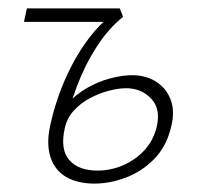

<svg xmlns="http://www.w3.org/2000/svg" viewBox="-20 -430 469 457"><path d="M205 7Q165 7 138 -8.5Q111 -24 100.5 -55Q90 -86 99 -129Q106 -163 119 -200.5Q132 -238 151 -274.5Q170 -311 193.5 -341.5Q217 -372 243 -392L273 -390Q238 -362 210 -318.5Q182 -275 163 -224.5Q144 -174 134 -124Q123 -74 145 -49Q167 -24 212 -24Q243 -24 271.5 -36Q300 -48 321.5 -70Q343 -92 352 -124Q364 -169 340.5 -194.5Q317 -220 280 -220Q262 -220 239 -214Q216 -208 193.5 -196Q171 -184 155 -166Q139 -148 134 -124L109 -126Q118 -158 139 -181.5Q160 -205 187 -220.5Q214 -236 242.5 -243.5Q271 -251 294 -251Q328 -251 352.5 -235Q377 -219 387 -190.5Q397 -162 386 -123Q375 -80 346.5 -51Q318 -22 280 -7.5Q242 7 205 7ZM37 -378 44 -410H265L273 -390L247 -378Z"/></svg>

Font: Ysabeau Infant ExtraLight
Style: Italic
Weight: 250
Italic angle: -12°
Designer: Christian Thalmann (Catharsis Fonts)
Version: Version 2.001;gftools[0.9.30]; featfreeze: ss01,ss02,lnum